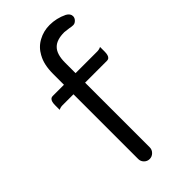

<svg xmlns="http://www.w3.org/2000/svg" viewBox="-224 -769 822 822"><g transform="rotate(-45 186.5 -358.5)"><path d="M347.2 -494.1Q336.4 -488.8 325.2 -488.8H193.8V-551.8Q193.8 -603.5 216.3 -625.5Q237.3 -647 283.2 -647H283.7L312 -643.6Q322.8 -641.1 332 -641.1Q342.3 -641.1 350.6 -649.9Q358.9 -658.2 358.9 -668.9Q358.9 -684.6 340.8 -694.8Q302.2 -713.4 260.7 -713.4Q224.1 -713.4 192.9 -696.3Q161.6 -679.7 143.6 -646.5V-646Q123.5 -611.3 123.5 -554.7V-488.8H56.6Q47.4 -488.8 43 -483.9Q34.7 -476.1 34.7 -453.1V-425.8Q45.4 -431.2 56.6 -431.2H123.5V-39.1Q123.5 -24.9 133.8 -14.6Q144 -4.4 158.2 -4.4Q172.9 -4.4 183.3 -14.9Q193.8 -25.4 193.8 -39.1V-431.2H325.2Q334.5 -431.2 338.9 -436Q347.2 -443.8 347.2 -466.8Z"/></g></svg>

Font: YuPearl-ExtraLight
Style: ExtraLight
Weight: 200
Designer: Max Yao
Foundry: Max-Everyday
Version: Version 1.011; ttfautohint (v1.8.3)